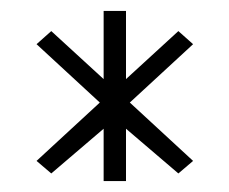

<svg xmlns="http://www.w3.org/2000/svg" viewBox="-20 -694 420 352"><path d="M47 -399 74 -376 170 -458V-362H211V-458L307 -376L334 -399L218 -506L334 -613L307 -637L211 -549V-674H170V-549L74 -637L47 -613L163 -506Z"/></svg>

Font: Charger Sport
Style: ExLit
Weight: 200
Designer: Jasper
Foundry: Cannot Into Space Fonts
Version: Version 1.1